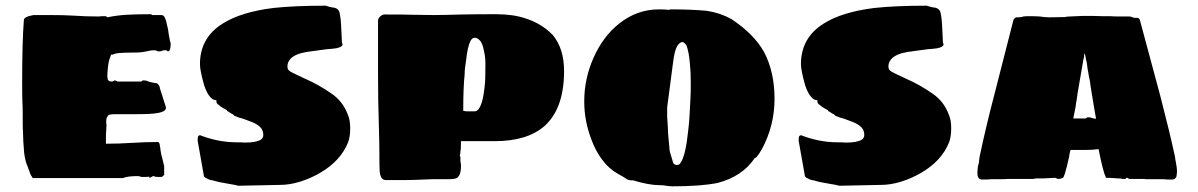

<svg xmlns="http://www.w3.org/2000/svg" viewBox="-20 -631 4217 676"><path d="M93 -8Q86 -17 83 -30Q80 -35 78 -43Q69 -61 65 -93Q61 -139 61 -166Q60 -178 60 -199V-223Q60 -253 59 -270Q58 -288 58 -341Q58 -483 64 -560Q64 -572 98 -578H128H153Q210 -578 238 -576Q280 -573 323 -573Q333 -573 338 -574H353L358 -570Q391 -577 426 -579Q461 -581 511 -581Q513 -581 516 -578H548Q556 -578 560.5 -569Q565 -560 568 -543Q572 -530 574 -511Q578 -486 581 -478Q581 -450 571 -450Q570 -450 568 -453L564 -454Q559 -455 553 -453Q547 -450 540 -450Q534 -450 530 -453Q528 -454 521 -454Q512 -454 500 -451Q496 -450 484.5 -448Q473 -446 458 -446Q415 -446 396 -444Q385 -443 375 -438V-440Q371 -440 368 -430Q361 -413 359 -383Q358 -374 358 -363Q358 -352 361.5 -348Q365 -344 373 -344Q379 -344 383 -348Q385 -348 388 -347Q391 -346 393 -344H478Q479 -346 481 -347Q483 -348 485 -348Q495 -348 500 -345Q506 -342 524 -339Q534 -339 538 -333Q543 -326 543 -320L564 -254Q567 -238 534 -233Q515 -229 461 -229H418H388Q374 -229 367 -227.5Q360 -226 358 -220Q354 -215 354 -204V-200Q354 -195 355 -193L354 -171Q353 -164 353 -150V-140V-131V-125Q398 -125 445 -128Q491 -131 536 -131Q539 -131 541 -126.5Q543 -122 543 -116Q545 -110 545 -103Q547 -88 551 -75L558 -46V-26V-23V-15L550 -8H543H540Q529 -8 526 -9Q523 -11 519 -11Q517 -10 513 -8Q509 -6 506 -4V-9L494 -8H479Q475 -8 473 -10L465 -11Q428 -11 413 -4H96Q94 -4 93 -8Z M807 20 784 16Q751 11 729 4Q717 3 708 -3Q700 -6 698 -11L676 -135V-140Q676 -147 677.5 -150.5Q679 -154 684 -155Q749 -130 812 -130Q832 -130 843 -129Q881 -129 898 -139Q907 -145 907 -156Q907 -172 897 -182.5Q887 -193 868 -201L836 -213Q822 -216 804 -224Q804 -225 803 -225.5Q802 -226 801 -228Q797 -229 784 -238L778 -241Q780 -241 780 -242Q780 -243 777 -244Q774 -246 765.5 -250.5Q757 -255 751 -261Q742 -266 742 -273V-278Q717 -278 699 -330Q684 -383 684 -405Q684 -498 764 -548Q829 -589 943 -603Q1017 -611 1127 -611Q1141 -606 1149 -605Q1167 -604 1173 -593Q1176 -588 1178 -573Q1181 -557 1184 -480Q1186 -478 1186 -474Q1186 -466 1164 -461Q1140 -458 1133 -458L1110 -455Q1071 -450 1059 -448Q1018 -441 1002 -423Q992 -411 992 -398Q992 -391 994 -387Q996 -383 1004 -378Q1013 -373 1056 -353Q1102 -333 1148 -301Q1187 -274 1204 -229Q1213 -210 1213 -179Q1213 -151 1206 -131Q1180 -65 1108 -23Q1074 -3 1037 8.5Q1000 20 966 20L819 23Z M1319 -15Q1316 -25 1316 -51Q1316 -128 1314 -185Q1311 -272 1311 -366V-558Q1311 -566 1318.5 -573Q1326 -580 1334 -580Q1406 -580 1434 -579L1507 -578Q1537 -578 1607 -580Q1643 -581 1726 -581Q1787 -581 1831 -566Q1887 -548 1926 -508Q1966 -460 1966 -381Q1966 -251 1899 -189Q1838 -134 1722 -134H1603Q1603 -104 1601 -98Q1601 -91 1600 -88Q1599 -85 1599 -84Q1599 -81 1601 -78V-64L1603 -51V-44Q1603 -17 1591 -6Q1586 -2 1576.5 -1Q1567 0 1556 0H1502L1474 1Q1432 3 1406 3H1339Q1324 3 1319 -15ZM1651 -239Q1667 -239 1677 -273Q1684 -296 1688 -344Q1689 -368 1689 -400V-409Q1689 -431 1684 -451Q1679 -481 1667 -491Q1660 -498 1651 -498Q1643 -498 1637 -488Q1626 -467 1621 -418Q1616 -390 1616 -370Q1611 -324 1611 -241Q1611 -241 1612.5 -240.5Q1614 -240 1616 -240Q1617 -239 1627 -239Z M2325 23Q2318 21 2303 21Q2265 21 2209 4H2202Q2195 4 2187 0Q2185 -2 2182 -3.5Q2179 -5 2175 -8L2154 -20Q2124 -37 2101 -67.5Q2078 -98 2064 -135Q2037 -203 2037 -274Q2037 -353 2069 -426Q2103 -503 2160 -548Q2223 -598 2300 -598Q2324 -598 2337 -596Q2337 -598 2340 -598H2343Q2413 -598 2468 -593Q2515 -586 2555 -564Q2635 -511 2670 -448Q2707 -378 2707 -283Q2707 -188 2662 -105L2652 -89Q2648 -83 2647 -83L2644 -78L2637 -74Q2594 -10 2507 13Q2449 25 2347 25Q2339 25 2325 23ZM2378 -61Q2390 -79 2398 -131Q2399 -140 2403 -171Q2407 -202 2408 -229Q2412 -297 2412 -313V-336V-344Q2412 -380 2409 -406Q2406 -447 2397 -471Q2388 -483 2383 -483Q2373 -483 2364 -468Q2355 -453 2350 -413L2329 -253V-233V-220Q2332 -178 2332 -165L2334 -141L2337 -109Q2337 -101 2339 -95L2350 -58Q2351 -54 2355.5 -52Q2360 -50 2364 -50Q2373 -50 2378 -61Z M2923 20 2900 16Q2867 11 2845 4Q2833 3 2824 -3Q2816 -6 2814 -11L2792 -135V-140Q2792 -147 2793.5 -150.5Q2795 -154 2800 -155Q2865 -130 2928 -130Q2948 -130 2959 -129Q2997 -129 3014 -139Q3023 -145 3023 -156Q3023 -172 3013 -182.5Q3003 -193 2984 -201L2952 -213Q2938 -216 2920 -224Q2920 -225 2919 -225.5Q2918 -226 2917 -228Q2913 -229 2900 -238L2894 -241Q2896 -241 2896 -242Q2896 -243 2893 -244Q2890 -246 2881.5 -250.5Q2873 -255 2867 -261Q2858 -266 2858 -273V-278Q2833 -278 2815 -330Q2800 -383 2800 -405Q2800 -498 2880 -548Q2945 -589 3059 -603Q3133 -611 3243 -611Q3257 -606 3265 -605Q3283 -604 3289 -593Q3292 -588 3294 -573Q3297 -557 3300 -480Q3302 -478 3302 -474Q3302 -466 3280 -461Q3256 -458 3249 -458L3226 -455Q3187 -450 3175 -448Q3134 -441 3118 -423Q3108 -411 3108 -398Q3108 -391 3110 -387Q3112 -383 3120 -378Q3129 -373 3172 -353Q3218 -333 3264 -301Q3303 -274 3320 -229Q3329 -210 3329 -179Q3329 -151 3322 -131Q3296 -65 3224 -23Q3190 -3 3153 8.5Q3116 20 3082 20L2935 23Z M3422 -33Q3422 -45 3427 -60Q3427 -67 3428 -71.5Q3429 -76 3429 -79Q3452 -188 3480 -294L3548 -560Q3548 -562 3551 -565Q3554 -568 3557 -570H3564Q3576 -570 3583 -573Q3589 -574 3604 -574Q3628 -574 3640 -573Q3658 -570 3677 -570L3729 -571Q3737 -573 3748 -573L3792 -575H3825Q3844 -575 3862 -574H3890Q3900 -573 3919 -573H3957Q3960 -573 3963 -572Q3966 -571 3968 -570Q3972 -568 3978 -568H3987Q3994 -563 3994 -558L4065 -294Q4098 -167 4117 -79Q4117 -74 4120 -60Q4124 -40 4124 -28Q4124 -21 4122 -9Q4117 1 4108 1H4097Q4084 1 4077 0H4055H4034H4017Q4010 0 4009 -1H3954L3953 -3Q3951 -5 3947 -5L3944 -3Q3944 -1 3942 -1H3939H3932Q3927 -3 3914 -3Q3890 -5 3874 -5Q3863 -28 3848 -106Q3827 -103 3800 -103H3774H3749Q3745 -88 3744 -78Q3743 -73 3736 -44Q3729 -15 3723 -5L3717 -3Q3714 -2 3712 -1.5Q3710 -1 3710 -1H3708Q3702 -1 3700 -3Q3696 -5 3695 -5L3657 -3H3629Q3624 -2 3621 -1.5Q3618 -1 3617 -1H3537H3529Q3520 0 3492 0H3468Q3462 1 3449 1H3437Q3418 1 3422 -33ZM3832 -253 3824 -301Q3822 -315 3820 -326.5Q3818 -338 3817 -348Q3814 -360 3812.5 -370.5Q3811 -381 3809 -390Q3808 -396 3807 -405.5Q3806 -415 3804 -419L3802 -431Q3802 -435 3800 -438L3799 -444Q3797 -438 3797 -438V-434V-431Q3797 -430 3796 -427.5Q3795 -425 3794 -419Q3793 -414 3792 -406.5Q3791 -399 3789 -390L3782 -349L3774 -303L3771 -281Q3769 -273 3767 -255Q3758 -210 3759 -214H3803Q3804 -215 3806 -216.5Q3808 -218 3809 -218H3812Q3817 -218 3820.5 -217Q3824 -216 3827 -215Q3833 -213 3839 -213Q3833 -247 3832 -253Z"/></svg>

Font: Sigmar One
Style: Regular
Weight: 400
Designer: Vernon Adams
Foundry: Vernon Adams
Version: Version 2.000